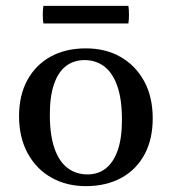

<svg xmlns="http://www.w3.org/2000/svg" viewBox="-20 -620 586 655"><path d="M268 -415Q232 -415 205.5 -395Q179 -375 164.5 -333.5Q150 -292 150 -229Q150 -159 166 -113.5Q182 -68 211 -46.5Q240 -25 278 -25L273 15Q207 15 155.5 -14Q104 -43 74.5 -97Q45 -151 45 -224Q45 -295 73.5 -347Q102 -399 153 -427Q204 -455 273 -455ZM278 -25Q315 -25 341 -45.5Q367 -66 381.5 -107Q396 -148 396 -211Q396 -282 380 -327Q364 -372 335.5 -393.5Q307 -415 268 -415L273 -455Q340 -455 391 -426Q442 -397 471.5 -343.5Q501 -290 501 -216Q501 -145 473 -93Q445 -41 393.5 -13Q342 15 273 15ZM418 -540H128Q126 -553 126 -570Q126 -587 128 -600H418Q420 -587 420 -570Q420 -553 418 -540Z"/></svg>

Font: Poltawski Nowy
Style: Regular
Weight: 400
Designer: Adam Pótawski, Mateusz Machalski, Borys Kosmynka, Ania Wieluska
Foundry: Capitalics.wtf
Version: Version 1.001;gftools[0.9.25]